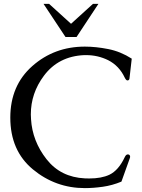

<svg xmlns="http://www.w3.org/2000/svg" viewBox="-20 -944 726 982"><path d="M202.6 -924.3H231L343.3 -822.3L455.6 -924.3H483.4L371.6 -754.9H314.9ZM414.1 18.1Q264.2 18.1 148.4 -77.6Q32.7 -173.3 32.7 -342.3Q32.7 -506.8 145.3 -606.2Q257.8 -705.6 414.1 -705.6Q470.2 -705.6 533.4 -693.1Q596.7 -680.7 653.8 -644L642.1 -541.5Q640.1 -532.7 632.3 -532.7H630.9Q625 -533.2 618.2 -546.4Q589.8 -607.4 533.2 -636.2Q480.5 -662.1 420.9 -662.1H410.6Q278.8 -656.2 204.6 -556.6Q137.7 -467.3 137.7 -358.9Q137.7 -346.7 138.7 -334.5Q145.5 -222.2 217.8 -129.9Q290 -37.6 414.1 -31.7Q425.8 -31.2 436.5 -31.2Q499 -31.2 539.6 -50.3Q586.4 -72.8 618.2 -140.6Q624.5 -154.3 633.8 -154.3Q635.7 -154.3 637.7 -153.8Q645.5 -150.9 645.5 -142.6Q645.5 -138.7 643.6 -133.8L601.1 -15.1Q554.2 4.4 505.9 11.2Q457.5 18.1 414.1 18.1Z"/></svg>

Font: Caudex
Style: Regular
Weight: 400
Version: Version 1.04